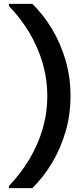

<svg xmlns="http://www.w3.org/2000/svg" viewBox="-20 -826 424 986"><path d="M146 140H26V129Q86 66 130.5 -8Q175 -82 199 -164Q223 -246 223 -333Q223 -420 199 -502Q175 -584 130.5 -658.5Q86 -733 26 -795V-806H146Q202 -752 246 -679Q290 -606 316 -519Q342 -432 342 -333Q342 -235 316 -147.5Q290 -60 246 12.5Q202 85 146 140Z"/></svg>

Font: DM Sans 28pt SemiBold
Style: Regular
Weight: 600
Version: Version 4.004;gftools[0.9.30]